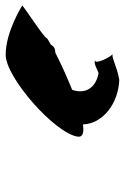

<svg xmlns="http://www.w3.org/2000/svg" viewBox="98 -838 440 676"><g transform="rotate(-90 318.0 -500.0)"><path d="M175 -447C172 -428 189 -424 218 -428C220 -358 292 -303 375 -300C422 -308 448 -326 465 -324C455 -330 427 -388 444 -385C434 -392 409 -376 399 -373C356 -380 322 -411 339 -464L340 -466C387 -485 435 -507 470 -525C488 -526 492 -531 499 -541C513 -549 522 -554 522 -556C524 -566 643 -642 636 -642C636 -642 545 -700 463 -700C383 -700 187 -527 175 -447Z"/></g></svg>

Font: Ampere
Style: Ita
Weight: 400
Version: Version 1